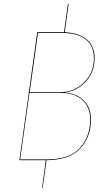

<svg xmlns="http://www.w3.org/2000/svg" viewBox="-20 -826 561 990"><path d="M449 -210Q449 -120 394 -60.5Q339 -1 220 0L200 144H197L216 0H80L172 -660H298H310L330 -806H334L314 -660Q390 -656 429 -621.5Q468 -587 468 -526Q468 -478 447 -439.5Q426 -401 391 -377.5Q356 -354 314 -349Q374 -345 411.5 -308.5Q449 -272 449 -210ZM133 -351H298Q336 -351 374.5 -371.5Q413 -392 438.5 -432Q464 -472 464 -526Q464 -589 422.5 -622.5Q381 -656 299 -656H176ZM445 -210Q445 -274 404.5 -310.5Q364 -347 295 -347H132L84 -4H220Q338 -4 391.5 -62.5Q445 -121 445 -210Z"/></svg>

Font: Fira Sans Condensed Four
Style: Italic
Weight: 100
Width: 3
Italic angle: -8°
Designer: bBox Type GmbH & Carrois Corporate GbR & Edenspiekermann AG
Foundry: bBox Type GmbH & Carrois Corporate GbR & Edenspiekermann AG
Version: Version 4.301